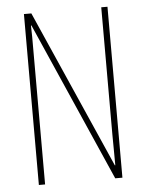

<svg xmlns="http://www.w3.org/2000/svg" viewBox="-52 -756 608 799"><g transform="rotate(-5 252.0 -357.0)"><path d="M427 0H397L105 -664H103Q104 -644 104 -617Q104 -590 104 -548V0H78V-714H109L400 -54H402Q402 -88 401.5 -123.5Q401 -159 401 -181V-714H427Z"/></g></svg>

Font: Noto Sans Gurmukhi ExtraCondensed Thin
Style: Regular
Weight: 100
Width: 2
Designer: Jelle Bosma - Monotype Design Team
Foundry: Monotype Imaging Inc.
Version: Version 2.004; ttfautohint (v1.8.4.7-5d5b)